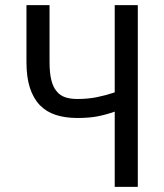

<svg xmlns="http://www.w3.org/2000/svg" viewBox="-20 -731 640 751"><path d="M519 -710.9H428.7V-369.6Q393.6 -357.9 358.4 -350.8Q323.2 -343.8 282.7 -343.8Q254.9 -343.8 234.4 -350.8Q213.9 -357.9 200.7 -375Q187 -391.6 180.4 -419.2Q173.8 -446.8 173.8 -488.3V-710.9H83.5V-488.3Q83.5 -429.2 96.9 -387.7Q110.4 -346.2 135.7 -319.8Q161.1 -293.5 198.2 -281.5Q235.4 -269.5 282.7 -269.5Q329.1 -269.5 362.5 -276.1Q396 -282.7 428.7 -294.4V0H519Z"/></svg>

Font: RobotoMono Nerd Font
Style: Regular
Weight: 400
Monospace: yes
Designer: Google
Version: Version 3.000;Nerd Fonts 3.2.1